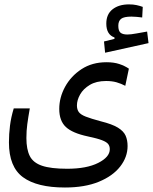

<svg xmlns="http://www.w3.org/2000/svg" viewBox="-20 -670 685 859"><path d="M270.5 168.9Q145.5 168.9 82.8 122.8Q20 76.7 20 -32.7Q20 -70.3 24.7 -107.7Q29.3 -145 41.5 -185.1H113.3Q106 -143.6 102.1 -114.5Q98.1 -85.4 98.1 -52.2Q98.1 -2 113.3 28.1Q128.4 58.1 168 71.5Q207.5 85 280.3 85Q367.7 85 419.4 58.8Q471.2 32.7 471.2 -2.4Q471.2 -16.1 464.1 -25.4Q457 -34.7 436.3 -42.7Q415.5 -50.8 373.5 -59.6Q304.2 -74.2 274.7 -101.8Q245.1 -129.4 245.1 -182.6Q245.1 -233.9 271.2 -281.7Q297.4 -329.6 344.7 -360.6Q392.1 -391.6 456.5 -391.6Q489.7 -391.6 513.9 -383.5Q538.1 -375.5 556.6 -362.8L540.5 -286.1Q522 -295.9 501.5 -301.8Q481 -307.6 454.6 -307.6Q410.6 -307.6 381.6 -290Q352.5 -272.5 338.4 -247.3Q324.2 -222.2 324.2 -198.2Q324.2 -180.2 332.5 -168.7Q340.8 -157.2 363.8 -148.2Q386.7 -139.2 430.7 -127.4Q481.9 -114.7 507.6 -98.9Q533.2 -83 542 -63Q550.8 -43 550.8 -16.6Q550.8 32.7 517.6 75.2Q484.4 117.7 421.9 143.3Q359.4 168.9 270.5 168.9ZM450.2 -434.1 445.3 -484.4 492.2 -496.1V-502.4Q455.6 -515.1 455.6 -564.5Q455.6 -606.4 483.6 -628.4Q511.7 -650.4 557.1 -650.4Q576.2 -650.4 590.8 -647.2Q605.5 -644 618.7 -639.2L616.2 -591.8Q604.5 -593.3 592 -594.5Q579.6 -595.7 568.4 -595.7Q534.7 -595.7 522 -585.9Q509.3 -576.2 509.3 -554.7Q509.3 -532.2 519 -523.9Q528.8 -515.6 549.8 -515.6Q564.9 -515.6 590.3 -520.3Q615.7 -524.9 638.2 -528.8L644.5 -477.1Z"/></svg>

Font: Cascadia Code PL SemiLight
Style: Regular
Weight: 350
Monospace: yes
Designer: Aaron Bell
Foundry: Saja Typeworks
Version: Version 2404.023; ttfautohint (v1.8.4)